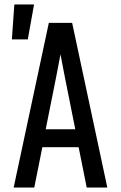

<svg xmlns="http://www.w3.org/2000/svg" viewBox="-20 -837 540 857"><path d="M41 0 198 -735H302L459 0H367L331 -180H169L133 0ZM316 -260 270 -490Q265 -516 260 -542Q255 -568 250 -595Q245 -568 240 -542Q235 -516 230 -490L184 -260ZM33 -661 44 -817H132L104 -661Z"/></svg>

Font: Iosevka SS10 Medium
Style: Regular
Weight: 500
Monospace: yes
Designer: Belleve Invis
Foundry: Belleve Invis
Version: Version 28.0.6; ttfautohint (v1.8.4)